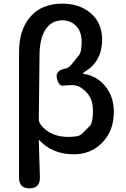

<svg xmlns="http://www.w3.org/2000/svg" viewBox="-20 -830 688 1049"><path d="M142 199Q84 200 84 140V-544Q84 -664 142 -734Q204 -810 320 -810Q411 -810 471 -762Q538 -708 538 -613Q538 -496 445 -439Q433 -432 433 -429.5Q433 -427 440 -426Q509 -415 555.5 -358.5Q602 -302 602 -219Q602 -111 534 -46Q473 13 384 13Q266 13 195 -64Q192 -68 192 -63L198 138Q200 198 142 199ZM354 -82Q411 -82 427 -98Q448 -120 470 -141Q488 -159 488 -226Q488 -288 453 -325Q416 -365 377 -365Q349 -365 325 -362Q301 -359 291 -402Q280 -445 340 -456Q356 -459 374 -482Q393 -506 412 -529Q426 -546 426 -602.5Q426 -659 394 -690Q365 -719 321 -719Q262 -719 229.5 -670Q197 -621 196 -532L192 -181Q192 -162 204 -147Q255 -82 354 -82Z"/></svg>

Font: Resource Han Rounded CN Medium
Style: Regular
Weight: 500
Designer: Cyano Hao (round all glyphs); Ryoko NISHIZUKA 西塚涼子 (kana, bopomofo & ideographs); Paul D. Hunt (Latin, Greek & Cyrillic)
Foundry: Cyano Hao
Version: 0.990